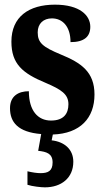

<svg xmlns="http://www.w3.org/2000/svg" viewBox="-20 -568 448 825"><path d="M173 237C243 237 295 197 295 127C295 73 256 41 202 35L207 10C325 6 386 -61 386 -162C386 -259 329 -298 241 -334C164 -366 142 -384 142 -429C142 -467 167 -489 203 -489C249 -489 283 -454 283 -387C341 -387 368 -410 368 -453C368 -501 324 -548 216 -548C104 -548 29 -496 29 -389C29 -293 77 -253 176 -212C244 -183 274 -163 274 -120C274 -80 254 -50 199 -50C143 -50 104 -92 104 -176C60 -176 23 -156 23 -103C23 -43 57 0 157 8L144 80C179 84 206 91 206 130C206 167 186 176 154 176C139 176 119 173 98 168V226C119 233 157 237 173 237Z"/></svg>

Font: Noto Serif Georgian ExtraCondensed ExtraBold
Style: Regular
Weight: 800
Width: 2
Designer: Monotype Design Team, Akaki Razmadze
Foundry: Google LLC
Version: Version 2.003